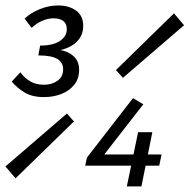

<svg xmlns="http://www.w3.org/2000/svg" viewBox="-48 -669 681 689"><path d="M109.4 -320.6Q67.3 -320.6 39.8 -337.4Q12.4 -354.2 -5.8 -376.2L24.7 -409.5Q41 -388.4 61.3 -376.6Q81.5 -364.9 109.6 -364.9Q138.1 -364.9 158.3 -379.1Q178.5 -393.4 178.5 -420.2Q178.5 -445.5 157.2 -457.8Q136 -470.1 89.5 -470.1L96.1 -505.4Q141.8 -505.4 166.7 -521.9Q191.7 -538.4 191.7 -564.3Q191.7 -584.2 179 -593.8Q166.4 -603.3 143.3 -603.3Q124.2 -603.3 103.7 -594.4Q83.3 -585.6 65.5 -569.2L40.3 -602.1Q62.5 -623.1 94.9 -636.2Q127.3 -649.4 160.4 -649.4Q199.8 -649.4 225.2 -630.8Q250.6 -612.2 250.6 -576.5Q250.6 -541.3 226.6 -518.3Q202.6 -495.4 160.8 -487.8L163.4 -490.6Q195.9 -485.5 215.9 -467.5Q235.9 -449.6 235.9 -418Q235.9 -386.8 218.6 -365.1Q201.3 -343.4 172.8 -332Q144.4 -320.6 109.4 -320.6ZM7.8 -29.1 -28.4 -71.7 192.3 -261.7 217.4 -233.2ZM393.2 -389.8 368.1 -417.6 576.3 -621.1 612.5 -578.4ZM407.1 0 447.6 -194.5H498.7L459.5 0ZM257.9 -74.4 263.8 -103.2 429.2 -316.8 466.3 -294.8 326.1 -114.7H531.7L523.4 -74.4Z"/></svg>

Font: SourceCodeVF
Style: Italic
Weight: 200
Italic angle: -11°
Monospace: yes
Designer: Paul D. Hunt, Teo Tuominen
Foundry: Adobe
Version: Version 1.026;hotconv 1.1.0;makeotfexe 2.6.0